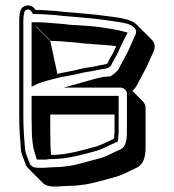

<svg xmlns="http://www.w3.org/2000/svg" viewBox="-20 -662 632 699"><path d="M462 -331C469 -338 475 -345 478 -351C487 -369 494 -380 503 -398L512 -415C522 -436 530 -455 540 -477C546 -492 544 -506 531 -519L478 -572C455 -595 408 -598 357 -605C323 -610 257 -615 211 -619L184 -622L154 -624C142 -625 127 -626 109 -626C101 -641 80 -649 62 -635C54 -629 50 -613 50 -588V-241C50 -191 53 -158 56 -119C58 -97 65 -89 72 -67C74 -60 78 -54 83 -49L136 4C145 13 158 17 175 17H189L223 15C238 15 260 14 287 10C323 5 362 -8 394 -16C426 -24 447 -38 475 -50C500 -61 510 -85 510 -127V-269C510 -278 506 -287 500 -293ZM397 -245V-180L395 -157L378 -149C364 -142 343 -132 324 -127C281 -116 226 -98 168 -98H166C164 -117 163 -144 163 -188V-245ZM403 -494C401 -489 398 -483 396 -478C390 -464 379 -450 373 -434C372 -430 365 -428 353 -426C344 -425 326 -420 318 -419L306 -417C294 -415 284 -414 272 -411C245 -403 217 -400 189 -393L163 -513L110 -566H112L165 -513C189 -513 209 -511 232 -509L259 -507C296 -501 361 -500 403 -494ZM117 -357C129 -363 170 -373 188 -378C215 -385 247 -388 276 -396C286 -399 295 -400 308 -402L320 -404C332 -406 348 -410 355 -411C365 -412 381 -414 387 -429C393 -444 403 -455 410 -472C418 -490 427 -509 436 -527L445 -543L427 -548C411 -553 386 -556 371 -559C338 -565 300 -568 265 -570C238 -571 220 -573 208 -575L180 -577C157 -579 137 -581 112 -581H95V-346ZM168 -83C229 -83 286 -101 328 -112C349 -118 371 -129 385 -136L409 -147L412 -179V-313H95V-241C95 -145 99 -128 111 -91L114 -81H148C153 -82 159 -83 168 -83ZM419 -343C431 -343 442 -332 442 -322V-180C442 -140 433 -124 416 -117C386 -104 366 -91 337 -84C304 -76 266 -63 232 -58C206 -54 184 -53 170 -53L136 -51H122C100 -51 91 -58 86 -72C78 -96 73 -102 71 -120C68 -159 65 -192 65 -241V-588C65 -612 71 -623 71 -623C87 -635 94 -621 100 -611H109C127 -611 141 -610 153 -609L183 -607L210 -604C256 -600 322 -595 355 -590C398 -584 444 -579 459 -569C477 -557 478 -547 473 -536C463 -514 455 -495 446 -475L437 -458C428 -440 421 -430 412 -411C408 -403 387 -385 380 -384C366 -382 357 -383 342 -379C332 -377 323 -374 315 -372L212 -343Z"/></svg>

Font: Squarish
Style: Shd
Weight: 400
Foundry: Cannot Into Space Fonts
Version: Version 0.272